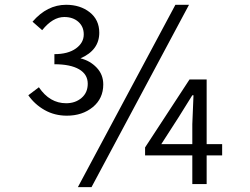

<svg xmlns="http://www.w3.org/2000/svg" viewBox="-20 -765 1040 798"><path d="M155.3 -639.6 115.2 -674.8Q175.8 -745.1 254.9 -745.1Q313.5 -745.1 353 -713.9Q392.6 -682.6 392.6 -628.9Q392.6 -556.6 314.5 -522.5Q354.5 -512.7 381.8 -483.9Q409.2 -455.1 409.2 -414.1Q409.2 -355.5 365.7 -319.8Q322.3 -284.2 257.8 -284.2Q207 -284.2 165.5 -307.6Q124 -331.1 97.7 -369.1L141.6 -402.3Q186.5 -335.9 254.9 -335.9Q293 -335.9 318.8 -357.9Q344.7 -379.9 344.7 -417Q344.7 -456.1 308.6 -477.1Q272.5 -498 206.1 -498V-540Q262.7 -540 295.4 -563.5Q328.1 -586.9 328.1 -622.1Q328.1 -654.3 305.7 -674.3Q283.2 -694.3 247.1 -694.3Q199.2 -694.3 155.3 -639.6ZM709 -745.1H765.6L360.4 12.7H303.7ZM650.4 -166H779.3V-249L784.2 -369.1H779.3L722.7 -278.3ZM903.3 -166V-119.1H838.9V0H779.3V-119.1H583V-152.3L767.6 -434.6H838.9V-166Z"/></svg>

Font: Gen Shin Gothic Monospace Normal
Style: Regular
Weight: 350
Designer: [Source Han Sans]
Ryoko NISHIZUKA  (kana & ideographs); Paul D. Hunt (Latin, Greek & Cyrillic); Wenlong ZHANG  (bopomofo
Version: Version 1.002.20150607